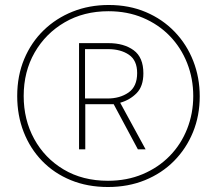

<svg xmlns="http://www.w3.org/2000/svg" viewBox="-20 -742 871 770"><path d="M413 8Q331 8 264 -19.5Q197 -47 149 -96.5Q101 -146 75 -212.5Q49 -279 49 -357Q49 -438 77 -505Q105 -572 155 -620.5Q205 -669 271.5 -695.5Q338 -722 416 -722Q498 -722 565 -693.5Q632 -665 680.5 -614.5Q729 -564 755 -497.5Q781 -431 781 -356Q781 -278 754 -212Q727 -146 678 -96.5Q629 -47 561.5 -19.5Q494 8 413 8ZM413 -17Q489 -17 552 -43.5Q615 -70 660.5 -116.5Q706 -163 730.5 -225Q755 -287 755 -357Q755 -427 730.5 -489Q706 -551 661 -597.5Q616 -644 553.5 -670.5Q491 -697 415 -697Q316 -697 239.5 -652.5Q163 -608 119 -531.5Q75 -455 75 -357Q75 -262 117 -185Q159 -108 235 -62.5Q311 -17 413 -17ZM297 -143V-569H415Q477 -569 516 -540.5Q555 -512 555 -448Q555 -396 528 -368.5Q501 -341 462 -330L564 -143H533L436 -324H322V-143ZM411 -347Q461 -347 495.5 -371Q530 -395 530 -449Q530 -500 497 -522.5Q464 -545 413 -545H321V-347Z"/></svg>

Font: Noto Sans Gurmukhi UI Condensed Thin
Style: Regular
Weight: 100
Width: 3
Designer: Jelle Bosma - Monotype Design Team
Foundry: Monotype Imaging Inc.
Version: Version 2.004; ttfautohint (v1.8.4.7-5d5b)